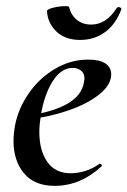

<svg xmlns="http://www.w3.org/2000/svg" viewBox="-20 -593 415 625"><path d="M24 -134Q24 -157 29 -185Q39 -238 72.5 -287.5Q106 -337 157.5 -368Q209 -399 267 -399Q304 -399 323 -386.5Q342 -374 342 -351Q342 -317 303.5 -286Q265 -255 202.5 -233.5Q140 -212 71 -204L73 -217Q239 -242 253 -324Q255 -334 255 -337Q255 -354 244 -363Q233 -372 217 -372Q179 -372 151.5 -328.5Q124 -285 113 -218Q108 -186 108 -164Q108 -103 134 -66Q160 -29 210 -29Q233 -29 257.5 -36.5Q282 -44 304 -60H305Q308 -60 310.5 -57Q313 -54 311 -52Q242 12 158 12Q92 12 58 -29Q24 -70 24 -134ZM133 -557Q133 -563 153.5 -568Q174 -573 192 -573Q205 -573 205 -570Q211 -544 230 -528.5Q249 -513 277 -513Q326 -513 360 -567Q363 -570 366 -570Q370 -570 373 -567.5Q376 -565 375 -563Q357 -514 322 -488.5Q287 -463 241 -463Q192 -463 163.5 -490.5Q135 -518 133 -557Z"/></svg>

Font: Cormorant Infant SemiBold
Style: Italic
Weight: 600
Italic angle: -10°
Designer: Christian Thalmann (Catharsis Fonts)
Foundry: Catharsis Fonts
Version: Version 4.000